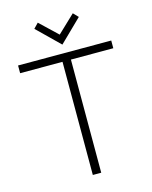

<svg xmlns="http://www.w3.org/2000/svg" viewBox="-130 -974 840 1059"><g transform="rotate(-15 290.0 -445.0)"><path d="M24 -646V-690H556V-646H314V0H266V-646ZM163 -862 190 -890 290 -795 390 -890 417 -862 290 -738Z"/></g></svg>

Font: Oxanium ExtraLight ExtraLight
Style: Regular
Weight: 250
Version: Version 2.000